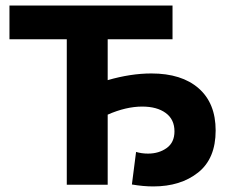

<svg xmlns="http://www.w3.org/2000/svg" viewBox="-20 -664 821 690"><path d="M524 -400Q633 -400 694 -346.5Q755 -293 755 -195Q755 -94 692 -44Q629 6 531 6Q495 6 454 -1L469 -118Q489 -112 512 -112Q551 -112 579 -132Q607 -152 607 -192Q607 -235 575.5 -258Q544 -281 491 -281Q433 -281 367 -252V0H220V-523H14V-644H600V-523H367V-376Q450 -400 524 -400Z"/></svg>

Font: Montserrat Ace
Style: Bold
Weight: 700
Designer: Julieta Ulanovsky
Foundry: Julieta Ulanovsky
Version: Version 1